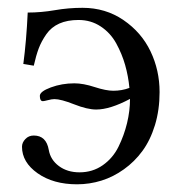

<svg xmlns="http://www.w3.org/2000/svg" viewBox="-20 -462 475 494"><path d="M313 -235.8Q310.1 -266.1 302 -294.7Q293.9 -323.2 279.1 -350.3Q264.2 -377.4 239 -394Q213.9 -410.6 182.1 -410.6Q153.3 -410.6 132.6 -401.4Q111.8 -392.1 99.1 -373.8Q86.4 -355.5 79.6 -337.4Q72.8 -319.3 66.9 -293L40 -297.4Q47.9 -356.9 51.3 -429.7Q85.9 -429.7 121.1 -435.8Q156.2 -441.9 192.4 -441.9Q251.5 -441.9 297.6 -410.4Q343.8 -378.9 367.2 -330.1Q390.6 -281.2 390.6 -225.1Q390.6 -179.2 378.7 -140.1Q366.7 -101.1 346.4 -73.5Q326.2 -45.9 298.8 -26.4Q271.5 -6.8 241 2.7Q210.4 12.2 178.2 12.2Q117.2 12.2 76.9 -16.1Q36.6 -44.4 36.6 -84.5Q36.6 -95.2 45.2 -104.2Q53.7 -113.3 66.9 -113.3Q99.1 -113.3 105.5 -76.2Q109.9 -50.8 131.6 -34.7Q153.3 -18.6 184.6 -18.6Q218.3 -18.6 244.4 -36.9Q270.5 -55.2 284.9 -84.5Q299.3 -113.8 306.9 -145.3Q314.5 -176.8 314.5 -207.5Q263.2 -180.2 227.5 -180.2Q204.6 -180.2 170.7 -193.6Q136.7 -207 120.1 -207Q113.3 -207 103.3 -204.3Q93.3 -201.7 90.3 -201.7Q82.5 -201.7 82.5 -215.3Q82.5 -226.6 110.8 -237.1Q139.2 -247.6 171.4 -247.6Q194.3 -247.6 223.6 -238Q252.9 -228.5 271.5 -228.5Q293.5 -228.5 313 -235.8Z"/></svg>

Font: Libertinage
Style: b
Weight: 400
Designer: OSP
Foundry: OSP
Version: Version 1.0; 2008; OFL relea